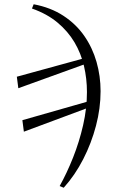

<svg xmlns="http://www.w3.org/2000/svg" viewBox="-20 -709 550 901"><path d="M66 -295 59 -349 391 -440 398 -415ZM260 164Q294 103 323 30Q352 -43 370 -121.5Q388 -200 388 -277Q388 -340 374 -399.5Q360 -459 329.5 -510.5Q299 -562 250 -603Q201 -644 130 -669L138 -689Q218 -674 277.5 -635Q337 -596 375.5 -540.5Q414 -485 433 -418.5Q452 -352 452 -281Q452 -201 430.5 -119Q409 -37 370.5 38Q332 113 279 172ZM92 -91 85 -145 418 -240 425 -215Z"/></svg>

Font: Source Serif 4 60pt
Style: Italic
Weight: 400
Italic angle: -12°
Version: Version 4.004;hotconv 1.0.116;makeotfexe 2.5.65601